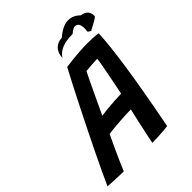

<svg xmlns="http://www.w3.org/2000/svg" viewBox="-275 -972 1113 1113"><g transform="rotate(-45 281.0 -416.0)"><path d="M86 7.5Q75.5 7.5 58.5 7Q41.5 6.5 22.5 5.8Q3.5 5 -13.8 4Q-31 3 -42 2Q-30 -25.5 -7.8 -72.8Q14.5 -120 43.2 -179.5Q72 -239 104.2 -304Q136.5 -369 168.8 -433Q201 -497 230.2 -553.8Q259.5 -610.5 282 -652.5Q308 -656.5 338.2 -659.5Q368.5 -662.5 400.2 -664.8Q432 -667 462.5 -667Q484.5 -667 506.5 -665.8Q528.5 -664.5 549 -661.5Q547 -617.5 540.8 -558Q534.5 -498.5 522.8 -418.8Q511 -339 493 -235.5Q475 -132 449.5 -0.5Q435.5 1.5 412.5 3.5Q389.5 5.5 364.5 6.5Q339.5 7.5 320 7.5Q322.5 -7 327.2 -29Q332 -51 337.5 -77Q343 -103 348.8 -129.2Q354.5 -155.5 359.8 -178.8Q365 -202 369 -217.5Q353 -217.5 331.2 -216.5Q309.5 -215.5 285.8 -214Q262 -212.5 240.8 -210.5Q219.5 -208.5 203.5 -206.8Q187.5 -205 181.5 -204Q162.5 -164.5 143.8 -124Q125 -83.5 110 -49.2Q95 -15 86 7.5ZM226 -308.5Q243 -311.5 273.5 -314.5Q304 -317.5 337 -319.5Q370 -321.5 393.5 -322Q396.5 -336 403 -368.5Q409.5 -401 417.2 -439.8Q425 -478.5 431 -512.2Q437 -546 438.5 -563Q428.5 -563 408.8 -561.8Q389 -560.5 370.2 -559Q351.5 -557.5 344 -556.5Q337 -543.5 324.5 -517.2Q312 -491 295.8 -456.8Q279.5 -422.5 261.5 -384.2Q243.5 -346 226 -308.5ZM300 -709Q300 -745.5 321.2 -769.2Q342.5 -793 379.5 -794Q432 -839.5 474.8 -840.2Q517.5 -841 548.5 -808.5Q578.5 -804 591.2 -788.8Q604 -773.5 603.5 -747Q596 -739 582 -731Q568 -723 553 -715.5Q538 -708 527.5 -701.5Q522.5 -704.5 518.8 -707.2Q515 -710 510 -713Q512.5 -736.5 511.2 -751.2Q510 -766 504.5 -774.5Q497.5 -786.5 482 -787.8Q466.5 -789 439.5 -765.5Q386.5 -765.5 352 -751.8Q317.5 -738 300 -709Z"/></g></svg>

Font: Grandstander Thin Medium
Style: Italic
Weight: 500
Italic angle: -15°
Version: Version 1.200